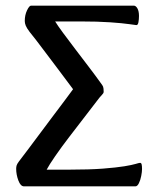

<svg xmlns="http://www.w3.org/2000/svg" viewBox="-20 -659 564 679"><path d="M64.7 0Q52.8 0 45 -20.6Q37.2 -41.3 37.2 -62.1Q37.2 -68.3 38.7 -73.7Q40.2 -79.1 47.1 -88.3Q61 -106.6 81 -133Q101 -159.4 123.3 -189.6Q145.5 -219.8 167.6 -248.8Q189.6 -277.9 208.3 -302.9Q226.9 -327.9 238.4 -343.5Q214.4 -375.7 190.1 -408.1Q165.7 -440.5 144.4 -468.7Q123.1 -497 107.4 -517.6Q91.6 -538.3 84.9 -546Q74.3 -560 71 -568.5Q67.6 -576.9 67.6 -584.8Q67.6 -605.7 75.6 -622.4Q83.5 -639 89.7 -639H453.3Q460.4 -639 466 -629.2Q471.5 -619.5 471.5 -602.5Q471.5 -590.9 469.6 -580.5Q467.7 -570.2 462.4 -570.2Q460.5 -570.2 437.2 -573.6Q414 -577 370.1 -580.1Q326.3 -583.2 262.1 -583.2H175Q183.4 -569.4 203.2 -542.5Q222.9 -515.6 247.4 -483.7Q271.9 -451.8 295.4 -420.7Q319 -389.7 336 -365.8Q342.6 -357.5 344.6 -352.4Q346.6 -347.2 346.6 -334.1Q346.6 -329.3 339.6 -322.4Q332.7 -315.5 324.6 -304.4Q306.9 -281.3 280 -246.4Q253.2 -211.6 225 -174.9Q196.9 -138.3 175.1 -106.7Q153.4 -75.2 145 -59H223.3Q296.5 -59 344.4 -62.7Q392.4 -66.5 419.9 -71Q447.4 -75.6 459.7 -79.3Q472 -83.1 475.3 -83.1Q479.6 -83.1 480.9 -77.6Q482.3 -72.1 482.3 -61.1Q482.3 -51.4 479.4 -36.6Q476.6 -21.9 471.1 -10.9Q465.7 0 459 0Z"/></svg>

Font: Briem Hand Thin
Style: Regular
Weight: 100
Designer: Gunnlaugur SE Briem, Eben Sorkin
Foundry: Sorkin Type Co.
Version: Version 1.003